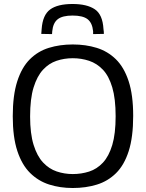

<svg xmlns="http://www.w3.org/2000/svg" viewBox="-20 -933 731 963"><path d="M345 10Q281 10 226.5 -7.5Q172 -25 131 -65.5Q90 -106 67 -175.5Q44 -245 44 -350Q44 -455 66.5 -525Q89 -595 129.5 -635.5Q170 -676 225 -693Q280 -710 345 -710Q410 -710 465 -693Q520 -676 561 -636Q602 -596 625 -526.5Q648 -457 648 -352Q648 -245 625.5 -175Q603 -105 562 -64.5Q521 -24 465.5 -7Q410 10 345 10ZM345 -60Q388 -60 427 -72.5Q466 -85 496 -117Q526 -149 543 -205.5Q560 -262 560 -350Q560 -438 543 -495Q526 -552 496 -583.5Q466 -615 427 -628Q388 -641 345 -641Q302 -641 263.5 -628Q225 -615 195.5 -583Q166 -551 148.5 -494.5Q131 -438 131 -349Q131 -263 148.5 -206.5Q166 -150 196 -118Q226 -86 264.5 -73Q303 -60 345 -60ZM344 -913Q416 -913 455.5 -886.5Q495 -860 499 -787Q500 -781 500.5 -775Q501 -769 501 -763L447 -762Q447 -765 447 -769Q447 -773 447 -776Q443 -818 419.5 -836.5Q396 -855 344 -855Q293 -855 269.5 -836.5Q246 -818 242 -776Q242 -767 241 -762L187 -763Q187 -769 188 -775.5Q189 -782 189 -788Q194 -858 231.5 -885.5Q269 -913 344 -913Z"/></svg>

Font: Georama
Style: Regular
Weight: 400
Designer: Jean-Baptiste Levee
Foundry: Production Type
Version: Version 1.000